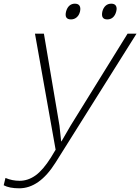

<svg xmlns="http://www.w3.org/2000/svg" viewBox="-90 -814 766 1049"><path d="M606.9 -629.9H655.8L212.9 75.2Q125 214.8 15.1 214.8Q-38.6 214.8 -69.8 198.2L-60.1 158.2Q-23.4 173.8 17.1 173.8Q63 173.8 104 144.5Q145 115.2 188 46.9Q210 10.7 213.9 3.9L101.1 -629.9H149.9L234.9 -127.9L244.1 -42H246.1L295.9 -127.9ZM347.2 -751Q342.3 -731 329.1 -719.5Q315.9 -708 297.9 -708Q260.3 -708 271 -751Q276.4 -771.5 288.8 -782.7Q301.3 -793.9 318.8 -793.9Q337.4 -793.9 344.5 -782.7Q351.6 -771.5 347.2 -751ZM544.9 -751Q539.6 -730.5 527.1 -719.2Q514.6 -708 496.1 -708Q460 -708 469.2 -751Q474.6 -771.5 487.1 -782.7Q499.5 -793.9 518.1 -793.9Q536.1 -793.9 543.2 -782.5Q550.3 -771 544.9 -751Z"/></svg>

Font: Sinkin Sans 200 X Light Italic
Style: Regular
Weight: 200
Italic angle: -112°
Designer: Keith Bates
Foundry: K-Type
Version: Sinkin Sans (version 1.0)  by Keith Bates   •   © 2014   www